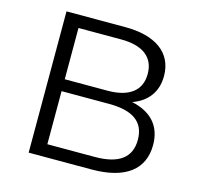

<svg xmlns="http://www.w3.org/2000/svg" viewBox="-102 -809 953 919"><g transform="rotate(15 374.0 -350.0)"><path d="M428 -325C544 -325 606 -285 606 -194C606 -104 544 -62 428 -62H193V-325ZM405 -638C510 -638 570 -595 570 -511C570 -427 510 -384 405 -384H193V-638ZM428 0C598 0 683 -69 683 -189C683 -282 631 -341 533 -362C604 -387 648 -441 648 -521C648 -638 557 -700 409 -700H117V0Z"/></g></svg>

Font: Montserrat-Alt1
Style: Regular
Weight: 400
Designer: Differentunic
Foundry: Differentunic
Version: Version 7.222